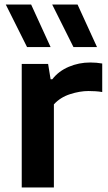

<svg xmlns="http://www.w3.org/2000/svg" viewBox="-20 -828 478 848"><path d="M76 0V-545.5H192.5L203.5 -478H211Q239 -514 283.8 -533Q328.5 -552 378.5 -552Q406 -552 431.5 -547.5V-421.5Q417.5 -424 401.8 -425Q386 -426 371 -426Q332.5 -426 289.2 -412Q246 -398 218 -367V0ZM304.5 -620 210.5 -808H322.5L408.5 -620ZM99.5 -620 5.5 -808H117.5L203.5 -620Z"/></svg>

Font: Encode Sans Exp SmBold
Style: Regular
Weight: 600
Width: 7
Designer: Multiple Designers
Foundry: Impallari Type
Version: Version 3.002; ttfautohint (v1.8.3) -l 8 -r 50 -G 200 -x 14 